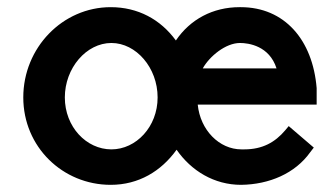

<svg xmlns="http://www.w3.org/2000/svg" viewBox="-20 -505 937 536"><path d="M546 -314C565 -348 610 -385 650 -385C674 -385 732 -377 752 -314ZM291 -385C360 -385 420 -316 420 -233C420 -151 360 -88 291 -88C221 -88 161 -151 161 -233C161 -315 221 -385 291 -385ZM786 -153 776 -141C748 -108 713 -88 662 -88H654C592 -88 539 -142 532 -213H864V-259C853 -394 774 -485 652 -485H649C574 -485 511 -451 471 -392C428 -451 365 -485 289 -485C155 -485 45 -372 45 -233C45 -95 155 11 289 11C367 11 430 -27 473 -87C514 -28 578 11 653 11C732 10 804 -21 846 -80L856 -93Z"/></svg>

Font: Mint Spirit No2
Style: Bold
Weight: 700
Designer: HARENDAL Hirwen
Foundry: Arkandis Digital Foundry.
Version: Version 1.004;FFEdit